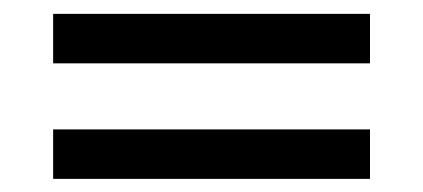

<svg xmlns="http://www.w3.org/2000/svg" viewBox="-20 -499 626 284"><path d="M58.6 -478.5H527.3V-405.3H58.6ZM58.6 -307.6H527.3V-234.4H58.6Z"/></svg>

Font: Andika Compact
Style: Regular
Weight: 400
Designer: Victor Gaultney, Annie Olsen, Julie Remington, Don Collingsworth, Eric Hays, Becca Hirsbrunner
Foundry: SIL International
Version: Version 5.000 ; LnSpcTght